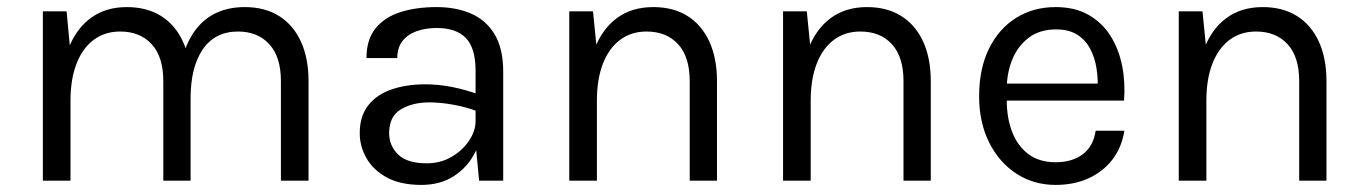

<svg xmlns="http://www.w3.org/2000/svg" viewBox="-20 -510 3850 542"><path d="M773 0V-281Q773 -349.5 740.2 -385.2Q707.5 -421 652 -421Q587 -421 552.5 -370.8Q518 -320.5 518 -232H482Q482 -296.5 494.8 -345Q507.5 -393.5 532 -425.8Q556.5 -458 591.5 -474Q626.5 -490 671 -490Q727.5 -490 767.8 -464.8Q808 -439.5 829.5 -392.5Q851 -345.5 851 -281V0ZM101 0V-478H168L177 -382Q199.5 -434 240.2 -462Q281 -490 338 -490Q394.5 -490 434.8 -464.8Q475 -439.5 496.5 -392.5Q518 -345.5 518 -281V0H441V-281Q441 -349.5 408.2 -385.2Q375.5 -421 319 -421Q276 -421 244.5 -397.5Q213 -374 196 -330.2Q179 -286.5 179 -226V0Z M1332.5 0 1322.5 -105V-310Q1322.5 -374.5 1295 -402.8Q1267.5 -431 1212.5 -431Q1181.5 -431 1156.2 -422Q1131 -413 1116.2 -394.2Q1101.5 -375.5 1101.5 -346H1014.5Q1014.5 -398 1040 -429.8Q1065.5 -461.5 1110.2 -475.8Q1155 -490 1212.5 -490Q1267.5 -490 1310 -471.5Q1352.5 -453 1376.5 -412.8Q1400.5 -372.5 1400.5 -308V0ZM1169.5 12Q1110.5 12 1072 -9Q1033.5 -30 1014.5 -63.5Q995.5 -97 995.5 -134Q995.5 -182.5 1019.8 -213Q1044 -243.5 1086 -257.8Q1128 -272 1180.5 -272Q1218 -272 1255.8 -264.5Q1293.5 -257 1329.5 -244V-195Q1299.5 -207 1261.8 -214Q1224 -221 1192.5 -221Q1144.5 -221 1111.5 -201.2Q1078.5 -181.5 1078.5 -134Q1078.5 -99 1103.8 -74Q1129 -49 1184.5 -49Q1223.5 -49 1254.8 -67.2Q1286 -85.5 1304.2 -113Q1322.5 -140.5 1322.5 -168H1341.5Q1341.5 -120 1320.8 -79Q1300 -38 1261.5 -13Q1223 12 1169.5 12Z M1927 0V-281Q1927 -349.5 1894.2 -385.2Q1861.5 -421 1805 -421Q1762 -421 1730.5 -397.5Q1699 -374 1682 -330.2Q1665 -286.5 1665 -226H1635Q1635 -309.5 1657 -368.5Q1679 -427.5 1721.2 -458.8Q1763.5 -490 1824 -490Q1880.5 -490 1920.8 -464.8Q1961 -439.5 1982.5 -392.5Q2004 -345.5 2004 -281V0ZM1587 0V-478H1654L1665 -368V0Z M2530.5 0V-281Q2530.5 -349.5 2497.8 -385.2Q2465 -421 2408.5 -421Q2365.5 -421 2334 -397.5Q2302.5 -374 2285.5 -330.2Q2268.5 -286.5 2268.5 -226H2238.5Q2238.5 -309.5 2260.5 -368.5Q2282.5 -427.5 2324.8 -458.8Q2367 -490 2427.5 -490Q2484 -490 2524.2 -464.8Q2564.5 -439.5 2586 -392.5Q2607.5 -345.5 2607.5 -281V0ZM2190.5 0V-478H2257.5L2268.5 -368V0Z M2960 12Q2898 12 2849.2 -19.8Q2800.5 -51.5 2772.2 -108Q2744 -164.5 2744 -238Q2744 -316.5 2772 -373Q2800 -429.5 2848.8 -459.8Q2897.5 -490 2960 -490Q3014.5 -490 3053 -468Q3091.5 -446 3115 -408.5Q3138.5 -371 3147.8 -323.8Q3157 -276.5 3153 -226H2807V-274H3101.5L3078.5 -259Q3080 -288.5 3075.2 -318Q3070.5 -347.5 3057.5 -372.2Q3044.5 -397 3021 -412Q2997.5 -427 2961 -427Q2915 -427 2884 -403.5Q2853 -380 2837.5 -341.8Q2822 -303.5 2822 -259V-227Q2822 -177 2837.2 -137.5Q2852.5 -98 2883 -75Q2913.5 -52 2960 -52Q3006.5 -52 3036.5 -74.5Q3066.5 -97 3073 -141H3154Q3146.5 -93.5 3120 -59.2Q3093.5 -25 3052.5 -6.5Q3011.5 12 2960 12Z M3647.5 0V-281Q3647.5 -349.5 3614.8 -385.2Q3582 -421 3525.5 -421Q3482.5 -421 3451 -397.5Q3419.5 -374 3402.5 -330.2Q3385.5 -286.5 3385.5 -226H3355.5Q3355.5 -309.5 3377.5 -368.5Q3399.5 -427.5 3441.8 -458.8Q3484 -490 3544.5 -490Q3601 -490 3641.2 -464.8Q3681.5 -439.5 3703 -392.5Q3724.5 -345.5 3724.5 -281V0ZM3307.5 0V-478H3374.5L3385.5 -368V0Z"/></svg>

Font: Karla
Style: Regular
Weight: 400
Designer: Jonathan Pinhorn
Version: Version 2.004;gftools[0.9.33]